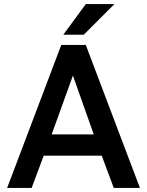

<svg xmlns="http://www.w3.org/2000/svg" viewBox="-20 -920 720 940"><path d="M280 -700H400L665 0H537L478 -158H194L135 0H15ZM439 -262 337 -550 233 -262ZM400 -900H540L390 -750H290Z"/></svg>

Font: .
Style: 
Weight: 500
Designer: A.Korolkova, Vitaly Kuzmin
Foundry: ParaType Ltd
Version: Version 1.000; Glyphs 3.2, build 3192.0